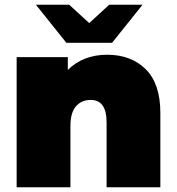

<svg xmlns="http://www.w3.org/2000/svg" viewBox="-20 -787 742 807"><path d="M654 -312V0H428V-273Q428 -367 361 -367Q323 -367 299.5 -340.5Q276 -314 276 -257V0H50V-547H265V-493Q297 -525 339 -541Q381 -557 430 -557Q531 -557 592.5 -496Q654 -435 654 -312ZM579 -767 451 -607H259L131 -767H271L355 -690L439 -767Z"/></svg>

Font: Montserrat Alternates Black
Style: Regular
Weight: 900
Designer: Julieta Ulanovsky
Foundry: Julieta Ulanovsky
Version: Version 7.200